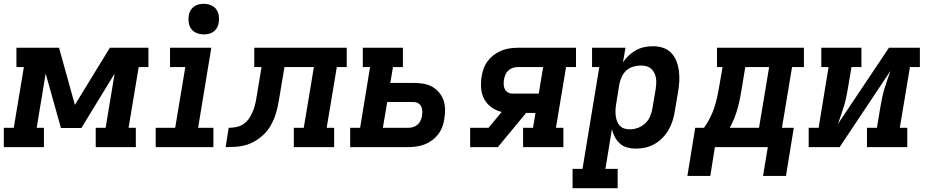

<svg xmlns="http://www.w3.org/2000/svg" viewBox="-37 -770 4857 1005"><path d="M-17 0V-101H35L88 -419H49V-520H272L355 -221L538 -520H740V-419H689L636 -101H674V0H464V-101H516L563 -385L389 -100H282L202 -385L155 -101H193V0Z M778 0V-101H880L933 -419H853V-520H1069L1000 -101H1080V0ZM1030 -590Q1010 -590 992.5 -597Q975 -604 964.5 -618Q954 -632 951 -651Q948 -670 951 -689Q953 -703 960 -715Q967 -727 978.5 -735.5Q990 -744 1003 -747Q1016 -750 1030 -750Q1049 -750 1066.5 -743Q1084 -736 1094.5 -722Q1105 -708 1108 -689Q1111 -670 1108 -651Q1106 -637 1099 -625Q1092 -613 1081 -604.5Q1070 -596 1056.5 -593Q1043 -590 1030 -590Z M1144 0 1160 -101Q1181 -101 1202.5 -105.5Q1224 -110 1242 -124Q1260 -138 1271.5 -157.5Q1283 -177 1290.5 -197.5Q1298 -218 1302 -239Q1306 -260 1309 -280L1332 -419H1294V-520H1778V-419H1726L1673 -101H1712V0H1501V-101H1553L1606 -419H1452L1426 -264Q1422 -238 1416.5 -212Q1411 -186 1402 -160.5Q1393 -135 1378.5 -110.5Q1364 -86 1344 -66.5Q1324 -47 1299.5 -32.5Q1275 -18 1249 -10.5Q1223 -3 1196.5 -1.5Q1170 0 1144 0Z M1796 0V-101H1848L1900 -419H1862V-520H2072V-419H2020L2006 -336H2128Q2153 -336 2178 -332Q2203 -328 2223.5 -317Q2244 -306 2260 -287.5Q2276 -269 2284 -246.5Q2292 -224 2292.5 -198.5Q2293 -173 2289 -149Q2286 -127 2278.5 -106.5Q2271 -86 2257 -67.5Q2243 -49 2224.5 -35.5Q2206 -22 2185 -14Q2164 -6 2142.5 -3Q2121 0 2100 0ZM1967 -101H2100Q2113 -101 2126 -105Q2139 -109 2149 -118Q2159 -127 2164.5 -139Q2170 -151 2172 -164Q2174 -177 2173.5 -189.5Q2173 -202 2167.5 -213Q2162 -224 2151.5 -230Q2141 -236 2128 -236H1990Z M2424 0V-101H2520L2589 -184Q2560 -191 2536 -208Q2512 -225 2498 -250.5Q2484 -276 2481.5 -307Q2479 -338 2484 -369Q2487 -390 2494.5 -411Q2502 -432 2516 -450.5Q2530 -469 2549 -483Q2568 -497 2589 -505.5Q2610 -514 2631.5 -517Q2653 -520 2674 -520H2978V-419H2926L2873 -101H2912V0H2701V-101H2753L2766 -179H2717L2569 0ZM2646 -280H2783L2806 -419H2674Q2661 -419 2648 -415Q2635 -411 2624.5 -401.5Q2614 -392 2608.5 -379Q2603 -366 2601 -353Q2599 -340 2599.5 -327Q2600 -314 2605.5 -303Q2611 -292 2622 -286Q2633 -280 2646 -280Z M2960 215V114H3012L3100 -419H3062V-520H3237L3224 -444Q3237 -464 3255 -480.5Q3273 -497 3293.5 -508Q3314 -519 3336.5 -523.5Q3359 -528 3381 -528Q3409 -528 3434.5 -519.5Q3460 -511 3477.5 -492Q3495 -473 3504.5 -448Q3514 -423 3517 -396.5Q3520 -370 3518.5 -342.5Q3517 -315 3512 -287L3495 -187Q3491 -162 3483.5 -138Q3476 -114 3463 -91Q3450 -68 3431 -48.5Q3412 -29 3389 -16Q3366 -3 3341 2.5Q3316 8 3291 8Q3268 8 3246 2Q3224 -4 3208 -18.5Q3192 -33 3181.5 -52.5Q3171 -72 3166 -94L3132 114H3196V215ZM3259 -93Q3280 -93 3301.5 -100.5Q3323 -108 3340 -124Q3357 -140 3366 -161Q3375 -182 3378 -203L3395 -303Q3397 -318 3398 -333Q3399 -348 3396.5 -362Q3394 -376 3387.5 -389Q3381 -402 3370.5 -411Q3360 -420 3345.5 -423.5Q3331 -427 3316 -427Q3297 -427 3277 -421Q3257 -415 3241.5 -401Q3226 -387 3217.5 -368Q3209 -349 3205 -330L3189 -230Q3186 -214 3185 -198.5Q3184 -183 3185.5 -168Q3187 -153 3191.5 -139Q3196 -125 3205.5 -114Q3215 -103 3229 -98Q3243 -93 3259 -93Z M3561 151 3602 -101H3648Q3666 -126 3680 -154Q3694 -182 3703 -210Q3712 -238 3718 -267Q3724 -296 3729 -325L3745 -419H3716V-520H4171V-419H4109L4056 -101H4118L4077 151H3957L3982 0H3705L3681 151ZM3936 -101 3989 -419H3864L3846 -309Q3842 -282 3836.5 -255.5Q3831 -229 3824 -203Q3817 -177 3806.5 -151Q3796 -125 3783 -101Z M4196 0V-101H4248L4300 -419H4262V-520H4472V-419H4420L4402 -312Q4398 -288 4393 -263.5Q4388 -239 4381 -215.5Q4374 -192 4365.5 -168.5Q4357 -145 4349 -121L4616 -520H4778V-419H4726L4673 -101H4712V0H4501V-101H4553L4571 -208Q4575 -232 4580 -256.5Q4585 -281 4592 -304.5Q4599 -328 4607.5 -351.5Q4616 -375 4624 -399L4358 0Z"/></svg>

Font: Iosevka Etoile Oblique
Style: Bold
Weight: 700
Italic angle: -9°
Designer: Belleve Invis
Foundry: Belleve Invis
Version: Version 15.5.2; ttfautohint (v1.8.4)